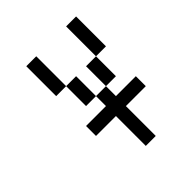

<svg xmlns="http://www.w3.org/2000/svg" viewBox="-176 -614 852 852"><g transform="rotate(-45 250.0 -187.5)"><path d="M437.5 -62.5V-125H312.5V-187.5H250V-125H125V-62.5H250V125H312.5V-62.5ZM250 -187.5Q250 -187.5 250 -312.5H187.5Q187.5 -312.5 187.5 -187.5ZM312.5 -187.5H375Q375 -187.5 375 -312.5H312.5Q312.5 -312.5 312.5 -187.5ZM187.5 -312.5V-500H125V-312.5ZM375 -312.5H437.5V-500H375Z"/></g></svg>

Font: BFUnifontExMono
Style: Regular
Weight: 500
Version: Version 15.0.06